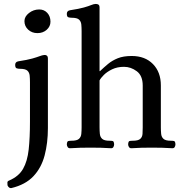

<svg xmlns="http://www.w3.org/2000/svg" viewBox="-20 -749 925 974"><path d="M38 205Q25 207 18 191Q17 183 17.5 176.5Q18 170 26 167Q75 146 97 107.5Q119 69 125.5 9.5Q132 -50 132 -131V-332Q132 -350 130.5 -365.5Q129 -381 119 -390.5Q109 -400 81 -400Q72 -400 64.5 -402.5Q57 -405 57 -420Q57 -435 73 -438Q119 -445 143.5 -452Q168 -459 181 -464Q194 -469 204 -470Q212 -471 217.5 -467Q223 -463 223 -451V-99Q223 -24 206.5 39Q190 102 149.5 145Q109 188 38 205ZM170 -581Q142 -581 123 -598.5Q104 -616 104 -642Q104 -665 127 -683Q150 -701 179 -701Q204 -701 220 -683.5Q236 -666 236 -639Q236 -615 217 -598Q198 -581 170 -581Z M335 3Q327 3 323 -3.5Q319 -10 319 -17Q320 -32 326.5 -33.5Q333 -35 342 -35Q370 -35 380.5 -44.5Q391 -54 392.5 -70Q394 -86 394 -103V-591Q394 -609 392.5 -624.5Q391 -640 381 -649.5Q371 -659 343 -659Q334 -659 326.5 -661.5Q319 -664 319 -679Q319 -694 335 -697Q381 -704 405.5 -711Q430 -718 443 -723.5Q456 -729 466 -729Q474 -729 479.5 -725.5Q485 -722 485 -710V-388H487Q507 -407 528 -424.5Q549 -442 577.5 -453.5Q606 -465 648 -465Q716 -465 756 -424Q796 -383 796 -316V-103Q796 -86 797.5 -70Q799 -54 809.5 -44.5Q820 -35 847 -35Q857 -35 863 -33.5Q869 -32 870 -17Q870 -10 866.5 -3.5Q863 3 855 3Q826 1 801 0.5Q776 0 750 0Q723 0 699 0.5Q675 1 646 3Q638 3 634 -3.5Q630 -10 630 -17Q631 -32 637 -33.5Q643 -35 653 -35Q681 -35 691.5 -44.5Q702 -54 703 -70Q704 -86 704 -103V-315Q704 -365 674 -387.5Q644 -410 609 -410Q575 -410 549 -397.5Q523 -385 507 -369Q491 -353 485 -341V-103Q485 -86 486.5 -70Q488 -54 498.5 -44.5Q509 -35 536 -35Q546 -35 552 -33.5Q558 -32 559 -17Q559 -10 555.5 -3.5Q552 3 544 3Q515 1 490 0.5Q465 0 439 0Q412 0 388 0.5Q364 1 335 3Z"/></svg>

Font: Alice
Style: Regular
Weight: 400
Designer: Ksenia Yerulevich
Foundry: Cyreal (http://www.cyreal.org/)
Version: Version 2.003; ttfautohint (v1.8.3)